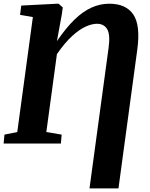

<svg xmlns="http://www.w3.org/2000/svg" viewBox="-22 -773 808 1034"><path d="M460 241.5 563 -517Q572.5 -586.5 555.2 -615.8Q538 -645 500 -645Q473.5 -645 439.5 -629.8Q405.5 -614.5 366.5 -579Q327.5 -543.5 284.5 -481.5L227.5 -62L310 -48L306 0H-2.5L2 -48L71 -62L155 -681L86 -693L92.5 -743L286 -753H293.5L316 -733L311 -696L284.5 -551.5Q333 -622.5 378.8 -667Q424.5 -711.5 471 -732.2Q517.5 -753 566.5 -753Q656.5 -753 696 -694.8Q735.5 -636.5 717 -503.5L616 241.5Z"/></svg>

Font: Merriweather 24pt ExtraBold
Style: Italic
Weight: 800
Italic angle: -7.8°
Version: Version 2.101